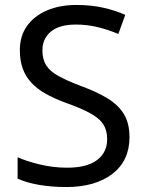

<svg xmlns="http://www.w3.org/2000/svg" viewBox="-20 -744 589 774"><path d="M502 -191Q502 -96 433 -43Q364 10 247 10Q187 10 136 1Q85 -8 51 -24V-110Q87 -94 140.5 -81Q194 -68 251 -68Q331 -68 371.5 -99Q412 -130 412 -183Q412 -218 397 -242Q382 -266 345.5 -286.5Q309 -307 244 -330Q198 -347 163.5 -366.5Q129 -386 106 -411Q83 -436 71.5 -468Q60 -500 60 -542Q60 -599 89 -639.5Q118 -680 169.5 -702Q221 -724 288 -724Q347 -724 396 -713Q445 -702 485 -684L457 -607Q420 -623 376.5 -634Q333 -645 286 -645Q219 -645 185 -616.5Q151 -588 151 -541Q151 -505 166 -481Q181 -457 215 -438Q249 -419 307 -397Q370 -374 413.5 -347.5Q457 -321 479.5 -284Q502 -247 502 -191Z"/></svg>

Font: Noto Sans Vithkuqi
Style: Regular
Weight: 400
Version: Version 1.001